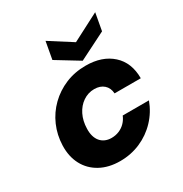

<svg xmlns="http://www.w3.org/2000/svg" viewBox="-172 -863 962 1008"><g transform="rotate(-30 309.5 -359.5)"><path d="M269 12Q200 12 149 -16Q98 -44 71.5 -94Q45 -144 47 -210Q49 -273 73 -328Q97 -383 139.5 -424.5Q182 -466 238 -489.5Q294 -513 361 -513Q460 -513 519.5 -459.5Q579 -406 579 -311H420Q418 -345 396 -364.5Q374 -384 338 -384Q301 -384 270 -363Q239 -342 221 -305.5Q203 -269 202 -223Q201 -199 206.5 -179Q212 -159 223.5 -145Q235 -131 252 -123.5Q269 -116 290 -116Q315 -116 336.5 -125Q358 -134 374 -150.5Q390 -167 399 -189H558Q536 -129 493 -83.5Q450 -38 392.5 -13Q335 12 269 12ZM545 -731 526 -626 361 -543 225 -626 244 -731 379 -645Z"/></g></svg>

Font: DM Sans 18pt Black
Style: Italic
Weight: 900
Italic angle: -10°
Designer: Colophon Foundry, Jonny Pinhorn
Foundry: Colophon Foundry
Version: Version 4.004;gftools[0.9.30]